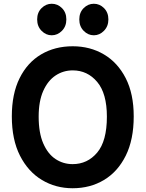

<svg xmlns="http://www.w3.org/2000/svg" viewBox="-20 -988 776 1023"><path d="M367 15Q277 15 203.5 -29Q130 -73 86.5 -158.5Q43 -244 43 -368Q43 -488 84.5 -571.5Q126 -655 199.2 -698.2Q272.5 -741.5 367.5 -741.5Q460 -741.5 533.5 -698.2Q607 -655 649.8 -571.5Q692.5 -488 692.5 -368Q692.5 -244 650 -158.5Q607.5 -73 534 -29Q460.5 15 367 15ZM367 -113.5Q446 -113.5 497.8 -175Q549.5 -236.5 549.5 -366.5Q549.5 -490 497.8 -551.5Q446 -613 367.5 -613Q317.5 -613 276.2 -585.8Q235 -558.5 210.5 -503.8Q186 -449 186 -366.5Q186 -280 210.5 -223.8Q235 -167.5 276 -140.5Q317 -113.5 367 -113.5ZM255.5 -800Q225 -800 201.5 -823.8Q178 -847.5 178 -884.5Q178 -921.5 201.5 -944.8Q225 -968 255.5 -968Q287 -968 310.2 -944.8Q333.5 -921.5 333.5 -884.5Q333.5 -847.5 310 -823.8Q286.5 -800 255.5 -800ZM480 -800Q449 -800 425.8 -823.8Q402.5 -847.5 402.5 -884.5Q402.5 -921.5 425.8 -944.8Q449 -968 480 -968Q511 -968 534.2 -944.8Q557.5 -921.5 557.5 -884.5Q557.5 -848 534 -824Q510.5 -800 480 -800Z"/></svg>

Font: Spline Sans SemiBold
Style: Regular
Weight: 600
Designer: Eben Sorkin, Mirko Velimirovic
Foundry: Sorkin Type
Version: Version 1.000; ttfautohint (v1.8.3)